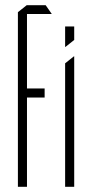

<svg xmlns="http://www.w3.org/2000/svg" viewBox="-20 -720 356 740"><path d="M84 -344 50 -379H152V-344ZM49 0V-379H50L84 -344V0ZM49 -379V-673L83 -700H84V-379ZM84 -666V-700H156L179 -667V-666ZM231 0V-476L265 -503H266V0ZM231 -539V-618H266V-566L232 -539Z"/></svg>

Font: Foldit ExtraLight
Style: Regular
Weight: 250
Version: Version 1.003